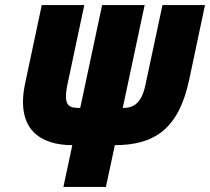

<svg xmlns="http://www.w3.org/2000/svg" viewBox="-20 -734 825 754"><path d="M229 0H396L431 -164C587 -164 682 -228 723 -421L785 -714H618L551 -400C535 -325 502 -310 462 -310L548 -714H381L295 -310C251 -310 227 -316 245 -403L311 -714H144L79 -408C39 -222 143 -164 264 -164Z"/></svg>

Font: Noto Sans ExtraCondensed Black
Style: Italic
Weight: 900
Width: 2
Italic angle: -12°
Designer: Monotype Design Team
Foundry: Monotype Imaging Inc.
Version: Version 2.013